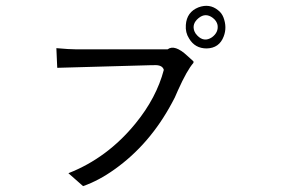

<svg xmlns="http://www.w3.org/2000/svg" viewBox="-20 -645 960 654"><path d="M742 -521Q727 -481 684 -480Q644 -480 624 -514Q611 -534 613 -560Q616 -604 656 -620Q694 -634 723 -610Q735 -601 741 -586Q754 -552 742 -521ZM705 -584Q680 -603 656 -583Q633 -564 642 -539Q645 -531 652 -524Q675 -500 702 -518Q725 -535 721 -560Q718 -574 705 -584ZM639 -431Q617 -406 586 -337Q575 -310 566 -295Q490 -153 370 -68Q317 -30 263 -11L213 -55Q346 -107 442 -225Q513 -312 538 -407Q533 -425 503 -423H496L175 -414Q175 -413 172 -481Q216 -477 238 -477H551Q575 -495 618 -455Q637 -438 639 -436Z"/></svg>

Font: cwTeXYen
Style: Medium
Weight: 500
Version: Version 1.17